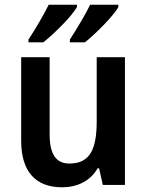

<svg xmlns="http://www.w3.org/2000/svg" viewBox="-20 -786 624 816"><path d="M483 -756V-766H363C345 -727 306 -663 277 -618V-606H341C386 -642 463 -719 483 -756ZM307 -756V-766H187C168 -727 131 -663 101 -618V-606H164C213 -645 286 -718 307 -756ZM511 -543H391V-272C391 -154 364 -91 275 -91C217 -91 191 -132 191 -215V-543H70V-188C70 -56 132 10 244 10C307 10 364 -16 395 -71H401L417 0H511Z"/></svg>

Font: Noto Sans Myanmar SemiCondensed SemiBold
Style: Regular
Weight: 600
Width: 4
Designer: Monotype Design Team
Foundry: Monotype Imaging Inc.
Version: Version 2.107